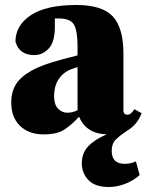

<svg xmlns="http://www.w3.org/2000/svg" viewBox="-20 -523 588 770"><path d="M417 227Q361 227 334.5 199Q308 171 308 132Q308 91 334 63.5Q360 36 408 16Q364 14 337 -4.5Q310 -23 297 -55Q268 -23 238.5 -3.5Q209 16 155 16Q96 16 60.5 -18Q25 -52 25 -113Q25 -152 42.5 -182.5Q60 -213 104.5 -238.5Q149 -264 230 -285Q245 -289 260.5 -293Q276 -297 291 -301V-336Q291 -400 276.5 -424.5Q262 -449 215 -449Q211 -449 207.5 -449Q204 -449 200 -449V-415Q200 -354 175 -328Q150 -302 118 -302Q57 -302 42 -356Q42 -421 103.5 -462Q165 -503 286 -503Q390 -503 432.5 -457Q475 -411 475 -308V-80Q475 -63 492 -63Q498 -63 504 -67.5Q510 -72 519 -85L548 -69Q538 -44 524.5 -28Q511 -12 492 0Q461 20 444.5 36.5Q428 53 428 82Q428 134 480 134Q506 134 525 124L540 179Q516 201 482.5 214Q449 227 417 227ZM197 -137Q197 -104 212.5 -87.5Q228 -71 250 -71Q271 -71 291 -81V-254Q287 -253 283.5 -251.5Q280 -250 276 -249Q239 -238 218 -209.5Q197 -181 197 -137Z"/></svg>

Font: Source Serif 4 Black
Style: Regular
Weight: 900
Designer: Frank Grießhammer
Foundry: Adobe
Version: Version 4.005;hotconv 1.1.0;makeotfexe 2.6.0